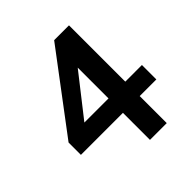

<svg xmlns="http://www.w3.org/2000/svg" viewBox="-190 -842 979 979"><g transform="rotate(-45 300.0 -352.5)"><path d="M577 -195H457V0H336V-195H33V-284L350 -705H457V-299H577ZM336 -521 162 -299H336Z"/></g></svg>

Font: PT Mono
Style: Bold
Weight: 700
Monospace: yes
Designer: A.Korolkova, I.Chaeva
Foundry: ParaType Ltd
Version: Version 1.000 OFL